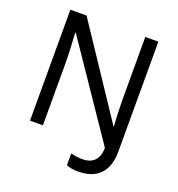

<svg xmlns="http://www.w3.org/2000/svg" viewBox="-157 -842 1075 1161"><g transform="rotate(20 380.0 -262.0)"><path d="M475 190C590 190 663 128 663 -6V-714H579V-342C579 -268 582 -185 586 -142H582L201 -714H97V0H180V-387C180 -460 175 -554 172 -593H176L579 0C578 87 526 111 475 111C446 111 420 107 399 101V177C417 185 442 190 475 190Z"/></g></svg>

Font: Noto Sans Buginese
Style: Regular
Weight: 400
Designer: Monotype Design Team
Foundry: Monotype Imaging Inc.
Version: Version 2.002